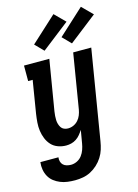

<svg xmlns="http://www.w3.org/2000/svg" viewBox="-151 -849 828 1150"><g transform="rotate(-15 263.0 -274.5)"><path d="M168 223Q144 223 121 220Q98 217 77 208.5Q56 200 38.5 186.5Q21 173 10 153.5Q-1 134 -5 111Q-9 88 -6 64H106Q104 77 107.5 90Q111 103 120 111.5Q129 120 142 123.5Q155 127 168 127Q187 127 205.5 118Q224 109 236 93Q248 77 254.5 58.5Q261 40 264 22L278 -60Q269 -46 258 -32.5Q247 -19 232.5 -9.5Q218 0 202 4Q186 8 170 8Q144 8 119.5 -1Q95 -10 78.5 -28Q62 -46 52.5 -69.5Q43 -93 39.5 -118Q36 -143 38 -169.5Q40 -196 44 -222L77 -424H49V-520H206L154 -207Q152 -194 151 -180.5Q150 -167 150.5 -154.5Q151 -142 154.5 -130Q158 -118 164.5 -108Q171 -98 182.5 -93Q194 -88 207 -88Q225 -88 241.5 -95.5Q258 -103 270 -116.5Q282 -130 288.5 -146.5Q295 -163 298 -180L354 -520H466L374 37Q370 62 362.5 86Q355 110 341 132Q327 154 307.5 172Q288 190 265 202Q242 214 217 218.5Q192 223 168 223ZM361 -574 310 -626 469 -772 533 -708ZM191 -574 140 -626 299 -772 363 -708Z"/></g></svg>

Font: Iosevka Gothic
Style: Bold Italic
Weight: 700
Italic angle: -9°
Monospace: yes
Designer: Belleve Invis
Foundry: Belleve Invis
Version: Version 15.5.1; ttfautohint (v1.8.4)